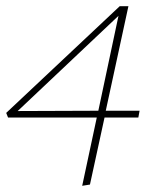

<svg xmlns="http://www.w3.org/2000/svg" viewBox="-24 -428 502 619"><path d="M422 -49H313L266 167L241 171L288 -49H2L-4 -64L362 -408H390L317 -71H426ZM293 -71 358 -377 33 -70Z"/></svg>

Font: Ysabeau Extralight
Style: Italic
Weight: 200
Italic angle: -12°
Designer: Christian Thalmann (Catharsis Fonts)
Version: Version 0.003